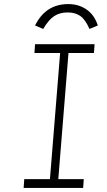

<svg xmlns="http://www.w3.org/2000/svg" viewBox="-20 -922 524 942"><path d="M225 -43 275 -662H149L152 -705H444L441 -662H316L266 -43H391L388 0H96L99 -43ZM460 -797 419 -780Q399 -826 374 -843.5Q349 -861 312 -861Q274 -861 246.5 -843.5Q219 -826 192 -780L152 -797Q204 -902 315 -902Q366 -902 404.5 -875.5Q443 -849 460 -797Z"/></svg>

Font: Iunito ExtraLight
Style: Italic
Weight: 200
Italic angle: -4.541°
Designer: Vernon Adams
Foundry: Vernon Adams
Version: Version 2.001;November 30, 2019;FontCreator 12.0.0.2547 64-b